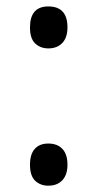

<svg xmlns="http://www.w3.org/2000/svg" viewBox="-20 -569 306 603"><path d="M74.2 -51.8Q74.2 -84.5 89.1 -101.3Q104 -118.2 131.8 -118.2Q160.2 -118.2 176 -101.3Q191.9 -84.5 191.9 -51.8Q191.9 -20 175.8 -2.9Q159.7 14.2 131.8 14.2Q106.9 14.2 90.6 -1.2Q74.2 -16.6 74.2 -51.8ZM74.2 -482.9Q74.2 -548.8 131.8 -548.8Q191.9 -548.8 191.9 -482.9Q191.9 -451.2 175.8 -434.1Q159.7 -417 131.8 -417Q106.9 -417 90.6 -432.4Q74.2 -447.8 74.2 -482.9Z"/></svg>

Font: f06896923
Style: Regular
Weight: 400
Foundry: Ascender Corporation
Version: Version 1.10